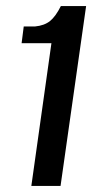

<svg xmlns="http://www.w3.org/2000/svg" viewBox="-20 -611 305 631"><path d="M83 0 149 -469H51L58 -524H95Q126 -527 144.5 -542Q163 -557 180 -591H263L179 0Z"/></svg>

Font: Alumni Sans Thin SemiBold
Style: Italic
Weight: 600
Italic angle: -8°
Version: Version 1.016